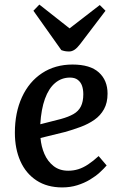

<svg xmlns="http://www.w3.org/2000/svg" viewBox="-20 -805 532 839"><path d="M297 -523Q374 -523 412 -488.5Q450 -454 450 -396Q450 -356 434.5 -328Q419 -300 392.5 -281.5Q366 -263 332.5 -250.5Q299 -238 263 -228L157 -202Q160 -165 174 -132.5Q188 -100 214 -79.5Q240 -59 278 -59Q301 -59 322 -65.5Q343 -72 365 -86.5Q387 -101 411 -123L446 -82Q434 -68 416 -51.5Q398 -35 373 -20Q348 -5 317.5 4.5Q287 14 252 14Q186 14 139.5 -16.5Q93 -47 69 -101Q45 -155 45 -225Q45 -313 76 -380.5Q107 -448 164 -485.5Q221 -523 297 -523ZM344 -393Q344 -414 338.5 -430Q333 -446 320 -456Q307 -466 286 -466Q249 -466 221 -442.5Q193 -419 176.5 -373.5Q160 -328 156 -262L246 -285Q279 -294 301 -306.5Q323 -319 333.5 -340Q344 -361 344 -393ZM126 -758 152 -785 284 -681 416 -783 441 -758 330 -612Q317 -595 305.5 -587.5Q294 -580 282 -580Q272 -580 264 -581.5Q256 -583 248 -586Z"/></svg>

Font: Literata 18pt Medium
Style: Italic
Weight: 500
Italic angle: -2°
Designer: Latin by Veronika Burian and Jose Scaglione. Greek by Irene Vlachou. Cyrillic by Vera Evstafieva
Foundry: TypeTogether
Version: Version 3.103;gftools[0.9.29]